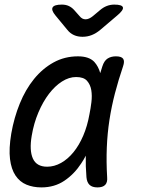

<svg xmlns="http://www.w3.org/2000/svg" viewBox="-20 -805 640 835"><path d="M160 10Q124 10 95 -2Q66 -14 47.5 -41.5Q29 -69 23.5 -113.5Q18 -158 29 -224Q41 -293 66 -354.5Q91 -416 128 -461.5Q165 -507 213 -533.5Q261 -560 319 -560Q367 -560 390 -536Q408 -516 416 -487Q420 -501 425 -516Q433 -541 448 -550.5Q463 -560 484 -560Q508 -560 515.5 -549.5Q523 -539 515 -516Q495 -457 480 -399.5Q465 -342 456 -283.5Q447 -225 444.5 -163.5Q442 -102 446 -34Q448 -12 437.5 -1Q427 10 404 10Q381 10 369.5 -1Q358 -12 356 -34Q352 -82 353 -128Q344 -110 333 -94Q303 -48 260 -19Q217 10 160 10ZM185 -80Q216 -80 245.5 -96.5Q275 -113 299.5 -143Q324 -173 342 -215Q360 -257 369 -308Q374 -332 377.5 -360.5Q381 -389 377 -413Q373 -437 358.5 -453.5Q344 -470 311 -470Q280 -470 249.5 -450.5Q219 -431 193 -397Q167 -363 147 -316Q127 -269 118 -215Q107 -151 123 -115.5Q139 -80 185 -80ZM249 -785Q266 -785 279 -779Q292 -773 302 -762L326 -735Q337 -721 352 -721Q367 -721 384 -735L415 -761Q429 -773 444.5 -779Q460 -785 477 -785Q511 -785 514.5 -773Q518 -761 489 -737L416 -675Q398 -660 379 -652.5Q360 -645 339 -645Q318 -645 301.5 -652.5Q285 -660 273 -675L221 -738Q202 -761 209 -773Q216 -785 249 -785Z"/></svg>

Font: Maple Mono NL
Style: Italic
Weight: 400
Italic angle: -10°
Monospace: yes
Designer: subframe7536
Version: Version 7.000